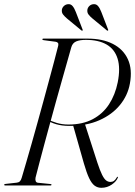

<svg xmlns="http://www.w3.org/2000/svg" viewBox="-25 -884 644 915"><path d="M195.5 -313.5 198.5 -317Q220.5 -305.5 246.2 -298Q272 -290.5 301 -290.5Q368.5 -290.5 416.8 -316Q465 -341.5 494.5 -386.8Q524 -432 536 -491.5Q549.5 -559 535.5 -604.2Q521.5 -649.5 483 -671.8Q444.5 -694 384.5 -694Q356 -694 338.5 -686.8Q321 -679.5 315 -659.5Q306 -627.5 294.2 -586Q282.5 -544.5 269 -497Q255.5 -449.5 241.5 -399Q227.5 -348.5 213.8 -298Q200 -247.5 187.2 -200Q174.5 -152.5 163.5 -111.2Q152.5 -70 144.5 -38Q142.5 -28.5 145 -21.2Q147.5 -14 156 -13L215 -7Q217.5 -7 219 -6Q220.5 -5 220.5 -3.5Q220.5 -2 219.2 -1Q218 0 216 0H0.5Q-2 0 -3.5 -0.8Q-5 -1.5 -5 -3Q-5 -5.5 -3 -6.5Q-1 -7.5 1.5 -7.5L55 -13.5Q64.5 -14.5 70 -20.2Q75.5 -26 78.5 -37Q88 -69 100.2 -110.8Q112.5 -152.5 126 -200.5Q139.5 -248.5 153.8 -299.8Q168 -351 182 -402.2Q196 -453.5 209 -501.8Q222 -550 233.2 -592Q244.5 -634 252.5 -666.5Q254.5 -675.5 250.8 -679.8Q247 -684 240 -685L183.5 -692.5Q179 -693 178 -694Q177 -695 177 -696.5Q177 -698.5 178.2 -699.2Q179.5 -700 181.5 -700H392.5Q463 -700 512.8 -674.8Q562.5 -649.5 584.5 -601.5Q606.5 -553.5 594 -485.5Q584 -429.5 546.8 -383.8Q509.5 -338 448.5 -311Q387.5 -284 306 -284Q270 -284 242.2 -292.2Q214.5 -300.5 195.5 -313.5ZM323.5 -286 379 -295 439 -109Q451.5 -71 461.5 -51Q471.5 -31 481 -24Q490.5 -17 501.5 -17Q511 -17 518.2 -22.2Q525.5 -27.5 531.5 -38.5Q533 -40 534 -41Q535 -42 536 -41.5Q537 -41.5 537 -40.8Q537 -40 537 -38.5Q530.5 -20 508 -4.5Q485.5 11 458 11Q440 11 426 0.8Q412 -9.5 400 -34.5Q388 -59.5 375 -104.5ZM336.5 -826.5 368.5 -743.5Q369.5 -742 369.5 -740.8Q369.5 -739.5 368.5 -738.5Q367.5 -737.5 366 -737.8Q364.5 -738 363 -739L294 -796Q283 -805.5 275.5 -815Q268 -824.5 270 -838.5Q272 -848.5 280 -855.8Q288 -863 299 -864Q312 -865.5 320.8 -855.2Q329.5 -845 336.5 -826.5ZM458 -826.5 490 -743.5Q491 -742 490.8 -740.8Q490.5 -739.5 490 -738.5Q488.5 -737.5 487.2 -737.8Q486 -738 484.5 -739L415.5 -796Q404 -805.5 396.8 -815Q389.5 -824.5 391.5 -838.5Q393.5 -848.5 401.2 -855.8Q409 -863 420 -864Q433.5 -865.5 442.2 -855.2Q451 -845 458 -826.5Z"/></svg>

Font: Fraunces 120pt Light
Style: Italic
Weight: 300
Italic angle: -16°
Version: Version 1.000;[b76b70a41]